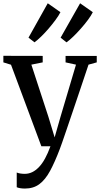

<svg xmlns="http://www.w3.org/2000/svg" viewBox="-22 -870 596 1142"><path d="M126 251.5Q110.5 251.5 97.5 249.2Q84.5 247 77.5 243.5V156Q84 159.5 97.8 161.8Q111.5 164 125.5 164Q148.5 164 169.8 153.8Q191 143.5 210.2 123.2Q229.5 103 246.2 72.2Q263 41.5 278 0H224L43.5 -485L-2 -499V-538L232 -537.5V-499L164.5 -485.5L266 -175L303 -53L337.5 -174L430 -485.5L368 -499V-537.5H553.5V-499L504.5 -485.5Q478 -406 454 -335Q430 -264 409.8 -204.2Q389.5 -144.5 374 -98.8Q358.5 -53 348.2 -23.8Q338 5.5 334 15.5Q304.5 93.5 276 146.2Q247.5 199 212.2 225.2Q177 251.5 126 251.5ZM373 -618.5 338.5 -646 454.5 -850.5 530 -797.5Q520.5 -778 501.5 -752.2Q482.5 -726.5 459.2 -700.2Q436 -674 413.5 -652.2Q391 -630.5 374 -618.5ZM183 -618.5 147.5 -646 262 -850.5 337.5 -797.5Q327.5 -777.5 308.5 -751.8Q289.5 -726 267 -699.8Q244.5 -673.5 222.2 -652Q200 -630.5 183.5 -618.5Z"/></svg>

Font: Merriweather 60pt Medium
Style: Regular
Weight: 500
Version: Version 2.100